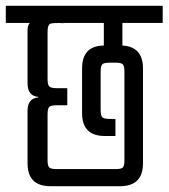

<svg xmlns="http://www.w3.org/2000/svg" viewBox="-40 -642 581 662"><path d="M521 -563H382V-485Q453 -481 453 -406V-79Q453 0 374 0H134Q55 0 55 -79V-260Q55 -303 92 -306V-308Q55 -311 55 -355V-537Q55 -555 63 -563H-20V-622H521ZM318 -563H174L185 -562Q142 -564 133 -560Q124 -556 124 -532V-369Q124 -350 130 -344Q136 -338 155 -338H192V-279H155Q136 -279 130 -273.5Q124 -268 124 -248V-90Q124 -70 130 -64.5Q136 -59 155 -59H358Q378 -59 383.5 -64.5Q389 -70 389 -90V-395Q389 -414 383.5 -420Q378 -426 358 -426H338Q318 -426 312.5 -420Q307 -414 307 -395V-263Q307 -244 312.5 -238Q318 -232 338 -232H358V-173H322Q243 -173 243 -252V-406Q243 -484 318 -485Z"/></svg>

Font: Teko Light
Style: Regular
Weight: 300
Designer: Manushi Parikh, Jonny Pinhorn
Foundry: Indian Type Foundry
Version: Version 1.105;PS 1.0;hotconv 1.0.78;makeotf.lib2.5.61930; tt